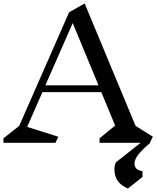

<svg xmlns="http://www.w3.org/2000/svg" viewBox="-23 -825 904 1109"><path d="M845 0Q796 41 775 69Q754 97 754 120Q754 138 765 149Q776 160 800 164V197L716 264Q676 247 657 220Q638 193 638 153Q638 131 646 113L789 0H552V-26L642 -100L562 -293H222L134 -92L314 -35L297 0H-3V-26L88 -98L376 -754L466 -805L760 -98L860 -35L843 -2ZM397 -692 239 -332H546Z"/></svg>

Font: Inknut Antiqua Light
Style: Regular
Weight: 300
Designer: Claus Eggers Sørensen
Foundry: Claus Eggers Sørensen
Version: Version 1.003; ttfautohint (v1.8.2) -l 8 -r 50 -G 200 -x 14 